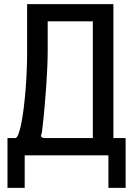

<svg xmlns="http://www.w3.org/2000/svg" viewBox="-20 -749 642 926"><path d="M99.1 157.2V0H502.9V157.2H585.9V-83H526.9V-729H110.8V-501.5Q110.8 -452.1 108.9 -409.7Q105.5 -318.4 94.2 -226.6Q83.5 -139.6 68.8 -102.1Q61.5 -83 53.7 -83H16.1V157.2ZM177.7 -93.8Q177.7 -98.1 180.7 -104.5Q182.1 -108.9 184.1 -127L189.9 -179.2L191.4 -193.8Q192.9 -211.9 196.8 -255.4Q200.7 -298.8 203.1 -335.4Q210 -436.5 210 -501V-646H427.7V-83H200.7Q177.7 -83 177.7 -93.8Z"/></svg>

Font: Hack Dev
Style: Regular
Weight: 400
Designer: Christopher Simpkins
Foundry: Christopher Simpkins
Version: Version 2.0315